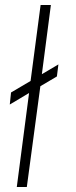

<svg xmlns="http://www.w3.org/2000/svg" viewBox="-20 -747 302 766"><path d="M213 -490 207 -442 141 -403 87 -1H47L96 -376L19 -330L24 -378L102 -424L142 -727H183L147 -451Z"/></svg>

Font: Bellota Text Light
Style: Italic
Weight: 300
Italic angle: -7.5°
Designer: Kemie Guaida
Foundry: Kemie Guaida
Version: Version 4.001